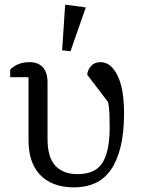

<svg xmlns="http://www.w3.org/2000/svg" viewBox="-20 -796 621 828"><path d="M24 -496Q56 -528 108 -528Q144 -528 164.5 -506Q185 -484 185 -440V-197Q185 -117 219 -81Q253 -45 314 -45Q348 -45 374.5 -55Q401 -65 418 -88.5Q435 -112 444 -151Q453 -190 453 -248Q453 -277 452 -305Q451 -333 446 -356L356 -474Q358 -495 373 -511.5Q388 -528 414 -528Q458 -528 486.5 -471Q515 -414 515 -307Q515 -223 500 -162.5Q485 -102 457.5 -63Q430 -24 390 -6Q350 12 300 12Q206 12 154.5 -40.5Q103 -93 103 -191V-463H24ZM248 -579 261 -776 350 -764 284 -575Z"/></svg>

Font: IBM Plex Serif
Style: Regular
Weight: 400
Designer: Mike Abbink, Paul van der Laan, Pieter van Rosmalen
Foundry: Bold Monday
Version: Version 3.001